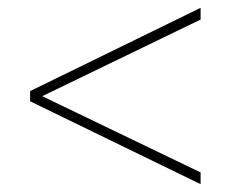

<svg xmlns="http://www.w3.org/2000/svg" viewBox="-20 -566 591 491"><path d="M57 -307V-333L493 -546V-516L88 -320L493 -125V-95Z"/></svg>

Font: Noto Sans Devanagari Thin
Style: Regular
Weight: 100
Designer: Jelle Bosma - Monotype Design Team
Foundry: Monotype Imaging Inc.
Version: Version 2.004; ttfautohint (v1.8.4.7-5d5b)